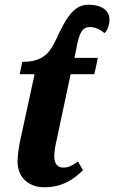

<svg xmlns="http://www.w3.org/2000/svg" viewBox="-20 -780 482 810"><path d="M166 10C242 10 290 -22 330 -62L309 -99C290 -85 273 -73 246 -73C224 -73 209 -89 209 -119C209 -140 213 -165 220 -194L278 -467H378L393 -536H294L302 -574C314 -643 328 -666 360 -666C382 -666 407 -653 421 -640C436 -655 442 -680 442 -696C442 -739 405 -760 354 -760C308 -760 274 -734 230 -642C197 -570 176 -519 74 -519L63 -467H126L66 -191C60 -164 54 -124 54 -99C54 -26 107 10 166 10Z"/></svg>

Font: Noto Serif Condensed Extra
Style: Italic
Weight: 800
Width: 3
Italic angle: -12°
Designer: Monotype Design Team
Foundry: Monotype Imaging Inc.
Version: Version 1.901